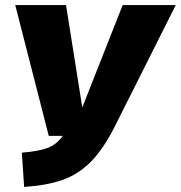

<svg xmlns="http://www.w3.org/2000/svg" viewBox="-20 -716 712 756"><path d="M432 -218Q387 -129 338 -79.5Q289 -30 227.5 -8Q166 14 75 20L66 -115Q132 -120 167.5 -133.5Q203 -147 227 -181H172L40 -696H240L304 -293L463 -696H672Z"/></svg>

Font: Fira Sans Black
Style: Italic
Weight: 900
Italic angle: -8°
Designer: Carrois Corporate & Edenspiekermann AG
Foundry: Carrois Corporate GbR & Edenspiekermann AG
Version: Version 4.203